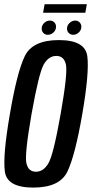

<svg xmlns="http://www.w3.org/2000/svg" viewBox="-21 -866 427 891"><path d="M133.5 4.5Q11.5 4.5 1.5 -70Q-8.5 -144.5 25 -337.5Q58 -531 94 -605.5Q130 -680 252.2 -680Q374.5 -680 384.2 -605Q394 -530 361 -337.5Q327.5 -144 291.8 -69.8Q256 4.5 133.5 4.5ZM145.5 -69Q181 -69 204 -108.8Q227 -148.5 260.5 -337.5Q294 -528 284.8 -567.2Q275.5 -606.5 240.5 -606.5Q205 -606.5 182.2 -567.2Q159.5 -528 125.5 -337.5Q92.5 -148.5 101.5 -108.8Q110.5 -69 145.5 -69ZM201 -704.5Q188.5 -704.5 180.5 -712.8Q172.5 -721 172.5 -733.5Q172.5 -748.5 184 -759.5Q195.5 -770.5 210.5 -770.5Q223 -770.5 231 -762.2Q239 -754 239 -742Q239 -726.5 227.2 -715.5Q215.5 -704.5 201 -704.5ZM319 -704.5Q306 -704.5 298 -712.8Q290 -721 290 -733.5Q290 -748.5 301.8 -759.5Q313.5 -770.5 328 -770.5Q340.5 -770.5 348.5 -762.2Q356.5 -754 356.5 -742Q356.5 -726.5 344.8 -715.5Q333 -704.5 319 -704.5ZM179 -807 186 -846.5H382L375 -807Z"/></svg>

Font: Anybody Condensed Medium
Style: Italic
Weight: 500
Width: 3
Italic angle: -10°
Designer: Tyler Finck
Foundry: Etcetera Type Company
Version: Version 1.010; ttfautohint (v1.8.3) -l 8 -r 50 -G 200 -x 14 